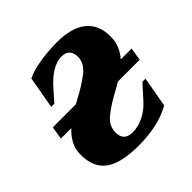

<svg xmlns="http://www.w3.org/2000/svg" viewBox="-134 -581 703 703"><g transform="rotate(-45 217.0 -230.0)"><path d="M199 10Q109 10 67 -20Q25 -50 25 -117Q25 -146 37.5 -169Q50 -192 70 -210H16L24 -260H143Q149 -263 154.5 -266Q160 -269 165 -272Q207 -294 239.5 -319Q272 -344 272 -378Q272 -398 261.5 -409.5Q251 -421 230 -421Q181 -421 127 -360L89 -317H73L95 -442Q118 -453 146.5 -459Q175 -465 203.5 -467.5Q232 -470 254 -470Q330 -470 369.5 -438.5Q409 -407 409 -346Q409 -319 400 -298Q391 -277 376 -260H432L424 -210H311Q300 -203 289 -197Q278 -191 267 -185Q229 -164 201 -141Q173 -118 173 -83Q173 -40 219 -40Q247 -40 275.5 -54Q304 -68 328 -95L374 -146H390L369 -28Q330 -7 288 1.5Q246 10 199 10Z"/></g></svg>

Font: Spectral ExtraBold
Style: Italic
Weight: 800
Italic angle: -10°
Designer: Jean-Baptiste Levee
Foundry: Production Type
Version: Version 2.001